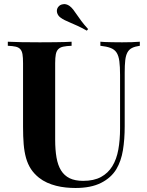

<svg xmlns="http://www.w3.org/2000/svg" viewBox="-20 -914 728 948"><path d="M670.4 -688Q646.5 -684.6 631.8 -677.2Q617.2 -669.9 609.1 -655Q601.1 -640.1 598.4 -616.2Q595.7 -592.3 595.7 -556.2V-291Q595.7 -225.6 586.9 -172.1Q578.1 -118.7 554.7 -79.1Q528.8 -36.1 479 -11Q429.2 14.2 352.5 14.2Q329.1 14.2 304.9 11.7Q280.8 9.3 257.6 3.4Q234.4 -2.4 212.6 -12.2Q190.9 -22 172.4 -36.6Q147.9 -56.2 132.6 -79.8Q117.2 -103.5 108.6 -133.8Q100.1 -164.1 96.9 -201.9Q93.8 -239.7 93.8 -288.1V-602.1Q93.8 -629.4 91.1 -645.8Q88.4 -662.1 80.3 -671.1Q72.3 -680.2 57.4 -683.6Q42.5 -687 18.6 -688V-708Q44.4 -706.5 86.4 -705.8Q128.4 -705.1 175.3 -705.1Q197.8 -705.1 220.2 -705.3Q242.7 -705.6 263.2 -705.8Q283.7 -706.1 301.5 -706.5Q319.3 -707 333.5 -708V-688Q308.1 -687 292.2 -683.6Q276.4 -680.2 267.6 -671.1Q258.8 -662.1 255.6 -645.8Q252.4 -629.4 252.4 -602.1V-224.6Q252.4 -174.3 259 -136.2Q265.6 -98.1 281.5 -72.5Q297.4 -46.9 324 -33.9Q350.6 -21 390.6 -21Q443.4 -21 478.5 -40Q513.7 -59.1 534.7 -93.5Q555.7 -127.9 564.2 -175.3Q572.8 -222.7 572.8 -279.8V-543.9Q572.8 -585 569.3 -611.6Q565.9 -638.2 555.7 -654.1Q545.4 -669.9 526.1 -677.2Q506.8 -684.6 475.6 -688V-708Q485.4 -707 498.3 -706.5Q511.2 -706.1 525.9 -705.8Q540.5 -705.6 555.4 -705.3Q570.3 -705.1 583.5 -705.1Q607.4 -705.1 631.1 -705.8Q654.8 -706.5 670.4 -708ZM267.1 -879.4Q275.9 -890.6 288.6 -892.6Q296.9 -895 305.9 -892.8Q314.9 -890.6 323.2 -884.8Q333.5 -877 341.6 -866.5Q349.6 -856 358.9 -842.3Q368.2 -828.6 381.3 -810.8Q394.5 -793 415 -770.5L408.7 -762.7Q382.8 -777.3 362.8 -786.4Q342.8 -795.4 327.4 -802Q312 -808.6 300.3 -814.2Q288.6 -819.8 278.3 -827.6Q271.5 -832.5 267.3 -839.1Q263.2 -845.7 261.7 -852.1Q258.3 -867.2 267.1 -879.4Z"/></svg>

Font: SVN-Playfair Display
Style: Bold
Weight: 700
Designer: Claus Eggers Sørensen
Foundry: Claus Eggers Sørensen
Version: Version 1.004;PS 001.004;hotconv 1.0.70;makeotf.lib2.5.58329